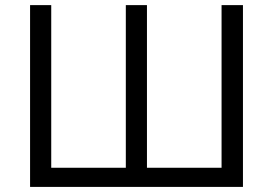

<svg xmlns="http://www.w3.org/2000/svg" viewBox="-20 -734 1072 754"><path d="M934.1 0H98.1V-713.9H181.2V-75.2H474.1V-713.9H557.1V-75.2H850.1V-713.9H934.1Z"/></svg>

Font: OpenSans-Regular
Style: Regular
Weight: 400
Foundry: Ascender Corporation
Version: Version 1.10